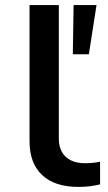

<svg xmlns="http://www.w3.org/2000/svg" viewBox="-20 -725 423 754"><path d="M288 9Q195 9 145.5 -37.5Q96 -84 96 -170V-705H211V-180Q211 -150 223 -128.5Q235 -107 258 -95.5Q281 -84 314 -84Q328 -84 344 -85.5Q360 -87 373 -90V-1Q353 4 332.5 6.5Q312 9 288 9ZM266 -512 269 -705H359L329 -512Z"/></svg>

Font: Nunito Sans 10pt Expanded SemiBold
Style: Regular
Weight: 600
Width: 7
Designer: Vernon Adams
Foundry: Vernon Adams
Version: Version 3.101;gftools[0.9.27]